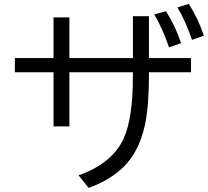

<svg xmlns="http://www.w3.org/2000/svg" viewBox="-20 -887 1040 958"><path d="M643.1 -806.2H723.1V-597.2H933.1V-526.4H723.1V-507.3Q723.1 -355.5 702.6 -261.2Q673.8 -131.3 598.6 -56.2Q530.8 11.2 422.4 50.8L372.1 -12.2Q540 -71.3 597.2 -196.3Q643.1 -296.4 643.1 -507.3V-526.4H326.2V-256.3H247.1V-526.4H54.2V-597.2H247.1V-800.3H326.2V-597.2H643.1ZM823.2 -650.9Q792.5 -741.7 750 -814.9L808.1 -831.1Q856.4 -754.9 883.3 -671.9ZM938 -688Q905.8 -783.2 865.2 -850.1L922.4 -867.2Q968.8 -794.9 997.1 -709Z"/></svg>

Font: BIZ UDPGothic
Style: Regular
Weight: 400
Designer: TypeBank Co., Ltd.
Foundry: Morisawa Inc.
Version: Version 1.051